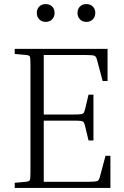

<svg xmlns="http://www.w3.org/2000/svg" viewBox="-20 -919 605 939"><path d="M496 -157H520V0H52V-25L107 -30Q123 -32 126 -38Q129 -44 129 -79V-601Q129 -636 126 -642.5Q123 -649 107 -650L52 -655V-680H506V-523H482L455 -624Q451 -641 443.5 -645.5Q436 -650 401 -650H194V-359H342Q366 -359 376 -360.5Q386 -362 389.5 -367.5Q393 -373 396 -385L413 -456H437V-232H413L396 -303Q393 -315 389.5 -320.5Q386 -326 376 -327.5Q366 -329 342 -329H194V-30H415Q450 -30 457.5 -34.5Q465 -39 469 -56ZM203 -812Q184 -812 172 -824.5Q160 -837 160 -856Q160 -875 172 -887Q184 -899 203 -899Q223 -899 235 -887Q247 -875 247 -856Q247 -837 235 -824.5Q223 -812 203 -812ZM402 -812Q383 -812 371 -824.5Q359 -837 359 -856Q359 -875 371 -887Q383 -899 402 -899Q422 -899 434 -887Q446 -875 446 -856Q446 -837 434 -824.5Q422 -812 402 -812Z"/></svg>

Font: Inria Serif Light
Style: Regular
Weight: 300
Designer: Black Foundry Team
Foundry: Black Foundry
Version: Version 1.000; ttfautohint (v1.8.3)